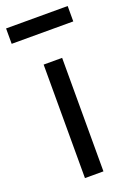

<svg xmlns="http://www.w3.org/2000/svg" viewBox="-167 -750 547 801"><g transform="rotate(-20 106.5 -349.5)"><path d="M65.4 -503.9H147.5V0H65.4ZM243.2 -630.9H-30.3V-699.2H243.2Z"/></g></svg>

Font: Wanted Sans Variable
Style: Regular
Weight: 400
Designer: Original Design by Kil Hyung-jin and Kang Hanbin, Wanted Lab, Inc; Hangeul from Source Han Sans by Jang Soo-young and Ka
Foundry: Wanted Lab, Inc.
Version: Version 1.003;Glyphs 3.2 (3227)